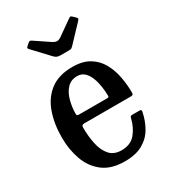

<svg xmlns="http://www.w3.org/2000/svg" viewBox="-186 -853 862 964"><g transform="rotate(-30 245.0 -371.5)"><path d="M36 -250Q36 -330 58.8 -393.8Q81.5 -457.5 130.5 -494.5Q179.5 -531.5 258.5 -531.5Q317.5 -531.5 355.8 -508.2Q394 -485 415.2 -446.8Q436.5 -408.5 445.2 -362.5Q454 -316.5 454 -271Q454 -261 450.2 -258.5Q446.5 -256 436 -256H169Q153.5 -256 153.5 -241.5Q153.5 -189 163.2 -144.2Q173 -99.5 197 -72.2Q221 -45 265 -45Q317.5 -45 345.8 -79Q374 -113 385.5 -161Q386.5 -166.5 389.2 -169.8Q392 -173 399.5 -173H440.5Q448.5 -173 450.2 -170.5Q452 -168 451.5 -162Q442 -113 419.2 -73.8Q396.5 -34.5 355.8 -11.5Q315 11.5 252 11.5Q173.5 11.5 126.2 -24.8Q79 -61 57.5 -120.5Q36 -180 36 -250ZM169.5 -307.5H327.5Q337.5 -307.5 339.8 -309Q342 -310.5 342 -316.5Q342 -340.5 338 -368.8Q334 -397 324.5 -422.2Q315 -447.5 298.5 -463.5Q282 -479.5 256.5 -479.5Q219.5 -479.5 197.5 -455.5Q175.5 -431.5 165.8 -395Q156 -358.5 155.5 -321Q155.5 -313 157.8 -310.2Q160 -307.5 169.5 -307.5ZM201.5 -626 117.5 -715.5Q111.5 -721.5 110.8 -725.2Q110 -729 116.5 -734.5L129.5 -746Q137 -752 140.5 -751.2Q144 -750.5 152.5 -745L233 -691Q247 -682 257.8 -681.8Q268.5 -681.5 282 -691L367.5 -751Q375 -756.5 378.8 -755Q382.5 -753.5 389 -747L398 -738.5Q405 -732 405.8 -728.2Q406.5 -724.5 400.5 -717.5L311 -623Q305.5 -617.5 301.5 -614.5Q297.5 -611.5 286 -611.5H238.5Q224 -611.5 216.2 -615.2Q208.5 -619 201.5 -626Z"/></g></svg>

Font: Besley* Narrow Medium
Style: Regular
Weight: 500
Width: 4
Designer: Owen Earl
Foundry: indestructible type*
Version: Version 3.000; ttfautohint (v1.8.3)